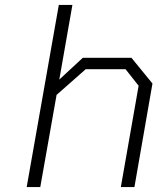

<svg xmlns="http://www.w3.org/2000/svg" viewBox="-20 -757 647 777"><path d="M88 0 218 -737H273L220 -435L315 -523H512L597 -419L524 0H469L541 -410L488 -477H327L209 -373L143 0Z"/></svg>

Font: Tomorrow Light
Style: Italic
Weight: 300
Italic angle: -10°
Designer: Tony de Marco, Monica Rizzolli
Foundry: Just in Type
Version: Version 2.002